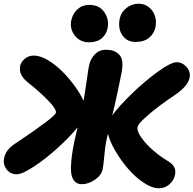

<svg xmlns="http://www.w3.org/2000/svg" viewBox="-25 -973 1038 1030"><path d="M702.1 -748Q656.2 -748 631.6 -783.4Q606.9 -818.8 617.2 -873Q624.5 -907.7 653.6 -930.4Q682.6 -953.1 717.8 -953.1Q752 -953.1 775.4 -933.1Q798.8 -913.1 806.9 -884.8Q814.9 -856.4 809.1 -828.1Q802.7 -793.9 775.6 -771Q748.5 -748 702.1 -748ZM452.1 -746.1Q405.3 -746.1 377 -781.5Q348.6 -816.9 356.9 -861.8Q365.2 -900.9 391.1 -923.8Q417 -946.8 454.1 -946.8Q508.8 -946.8 535.4 -906.5Q562 -866.2 551.8 -820.8Q545.9 -789.1 520.8 -767.6Q495.6 -746.1 452.1 -746.1ZM64.9 -38.1Q30.8 -38.1 10.5 -64.5Q-9.8 -90.8 -2.9 -124Q4.9 -168.9 54.2 -201.2Q271.5 -346.2 274.9 -368.2Q278.8 -387.2 232.2 -435.1Q185.5 -482.9 132.8 -523.9Q103.5 -546.4 90.8 -568.4Q78.1 -590.3 83 -619.1Q87.9 -641.1 108.2 -658Q128.4 -674.8 157.2 -674.8Q190.4 -674.8 231.4 -650.6Q272.5 -626.5 308.8 -590.1Q345.2 -553.7 376 -511.5Q406.7 -469.2 422.9 -432.1Q430.2 -470.2 439.5 -536.1Q448.7 -602.1 452.1 -619.1Q459.5 -656.2 483.4 -681.2Q507.3 -706.1 543.9 -706.1Q565.4 -706.1 582.5 -700.4Q599.6 -694.8 613.5 -680.9Q627.4 -667 630.6 -644Q633.8 -621.1 627.9 -586.9Q625 -569.3 609.4 -495.6Q593.8 -421.9 588.9 -401.9Q586.9 -394 583 -378.2Q579.1 -362.3 577.1 -354Q614.7 -405.3 684.1 -472.2Q753.4 -539.1 822.8 -589.1Q892.1 -639.2 922.9 -639.2Q953.1 -639.2 975.8 -613.3Q998.5 -587.4 992.2 -556.2Q983.4 -512.2 918 -466.8Q873 -436.5 832.5 -406.5Q792 -376.5 753.9 -342Q715.8 -307.6 712.9 -292Q708.5 -269.5 733.9 -234.1Q759.3 -198.7 796.4 -166.5Q833.5 -134.3 871.1 -111.8Q897.9 -96.2 908.4 -78.9Q918.9 -61.5 914.1 -36.1Q908.2 -5.4 884 15.9Q859.9 37.1 827.1 37.1Q791 37.1 745.8 7.1Q700.7 -22.9 662.6 -67.1Q624.5 -111.3 594.2 -162.6Q564 -213.9 554.2 -255.9Q553.2 -251 548.8 -232.7Q544.4 -214.4 543 -205.1Q538.6 -181.6 534.2 -133.1Q529.8 -84.5 525.9 -65.9Q519.5 -33.2 484.4 -9Q449.2 15.1 414.1 15.1Q392.6 15.1 379.4 3.4Q366.2 -8.3 360.6 -27.1Q355 -45.9 355.7 -76.2Q356.4 -106.4 360.6 -137.5Q364.7 -168.5 373 -210Q377.4 -232.4 391.1 -290Q349.1 -237.8 283.7 -178.7Q218.3 -119.6 156 -78.9Q93.8 -38.1 64.9 -38.1Z"/></svg>

Font: Shantell Sans Irregular
Style: Italic
Weight: 800
Italic angle: -11.31°
Designer: Stephen Nixon, Anya Danilova, Shantell Martin
Foundry: Arrow Type
Version: Version 1.006;[9816181b4]